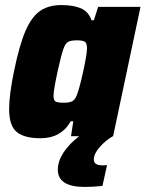

<svg xmlns="http://www.w3.org/2000/svg" viewBox="-20 -537 574 757"><path d="M534 -510 426 0H425Q397 16 373.5 42.5Q350 69 350 92Q350 103 358 109Q366 115 387 115L402 114L384 196Q348 200 314 200Q208 200 208 132Q208 99 230 65Q252 31 292 0H260L269 -59H259Q221 8 140 8Q75 8 45.5 -17Q16 -42 16 -107Q16 -163 35 -255Q56 -358 80 -414Q104 -470 137.5 -493.5Q171 -517 222 -517Q270 -517 299.5 -504Q329 -491 341 -457H350L367 -510ZM284 -165Q294 -191 308.5 -257.5Q323 -324 323 -347Q323 -366 315 -372Q307 -378 284 -378Q258 -378 247.5 -371.5Q237 -365 229 -341.5Q221 -318 207 -255Q191 -181 191 -159Q191 -141 199.5 -136.5Q208 -132 232 -132Q255 -132 266 -138.5Q277 -145 284 -165Z"/></svg>

Font: Saira Semi Condensed ExtraBold
Style: Italic
Weight: 800
Width: 4
Italic angle: -12°
Designer: Hector Gatti with collaboration of the Omnibus-Type team
Foundry: Omnibus-Type
Version: Version 1.001; ttfautohint (v1.8)